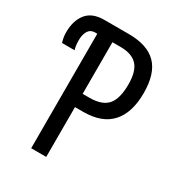

<svg xmlns="http://www.w3.org/2000/svg" viewBox="-172 -821 854 928"><g transform="rotate(30 255.5 -357.0)"><path d="M142 -639H131Q105 -639 92.5 -619.5Q80 -600 80 -567Q80 -536 87 -515H17Q8 -542 8 -570Q8 -635 39.5 -674.5Q71 -714 138 -714H274Q379 -714 429.5 -662.5Q480 -611 480 -503Q480 -393 428 -335.5Q376 -278 272 -278H226V0H142ZM264 -352Q334 -352 364.5 -387Q395 -422 395 -502Q395 -575 365 -607.5Q335 -640 271 -640H226V-352Z"/></g></svg>

Font: Noto Sans UI Cond
Style: Regular
Weight: 400
Width: 3
Designer: Monotype Design Team
Foundry: Monotype Imaging Inc.
Version: Version 1.001